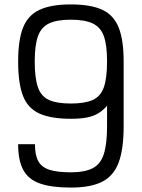

<svg xmlns="http://www.w3.org/2000/svg" viewBox="-20 -834 640 868"><path d="M300 -814Q390 -814 442 -790Q494 -766 516.5 -709.5Q539 -653 539 -557V-263Q539 -160 516.5 -99.5Q494 -39 442 -12.5Q390 14 300 14Q213 14 160.5 -4.5Q108 -23 85 -66Q62 -109 62 -182H138Q138 -133 153 -105.5Q168 -78 203.5 -66.5Q239 -55 300 -55Q363 -55 399 -73.5Q435 -92 449.5 -138Q464 -184 464 -263V-356Q445 -334 423 -321Q401 -308 371.5 -302.5Q342 -297 300 -297Q211 -297 158.5 -320.5Q106 -344 84 -400.5Q62 -457 62 -556Q62 -652 84 -708.5Q106 -765 158.5 -789.5Q211 -814 300 -814ZM300 -745Q237 -745 201.5 -728Q166 -711 151.5 -670Q137 -629 137 -556Q137 -481 151.5 -439.5Q166 -398 201.5 -382Q237 -366 300 -366Q363 -366 399 -382Q435 -398 449.5 -439.5Q464 -481 464 -557Q464 -630 449.5 -670.5Q435 -711 399 -728Q363 -745 300 -745Z"/></svg>

Font: Victor Mono Thin
Style: Regular
Weight: 400
Monospace: yes
Version: Version 1.561;gftools[0.9.30]